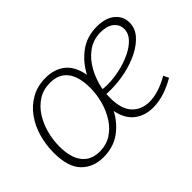

<svg xmlns="http://www.w3.org/2000/svg" viewBox="-89 -795 1064 1064"><g transform="rotate(-45 443.0 -262.5)"><path d="M233 7Q154 7 104.5 -43.5Q55 -94 55 -206Q55 -267 71.5 -325.5Q88 -384 121.5 -430.5Q155 -477 204 -504.5Q253 -532 317 -532Q386 -532 431.5 -495.5Q477 -459 491 -381Q525 -447 582.5 -489.5Q640 -532 718 -532Q787 -532 825 -500Q863 -468 863 -419Q863 -375 833 -340Q803 -305 753.5 -280Q704 -255 644.5 -242Q585 -229 526 -229Q516 -229 508 -229.5Q500 -230 492 -230Q491 -215 491 -199Q491 -112 530 -71Q569 -30 631 -30Q701 -30 786 -79L801 -48Q707 7 622 7Q558 7 513 -28Q468 -63 454 -135Q422 -73 366.5 -33Q311 7 233 7ZM712 -495Q653 -495 608.5 -462.5Q564 -430 535.5 -377Q507 -324 496 -264Q514 -262 533 -262Q580 -262 629.5 -273Q679 -284 721.5 -304Q764 -324 790.5 -352Q817 -380 817 -415Q817 -450 789 -472.5Q761 -495 712 -495ZM241 -30Q292 -30 331.5 -55Q371 -80 398 -122Q425 -164 439 -215Q453 -266 453 -318Q453 -405 418 -450Q383 -495 315 -495Q262 -495 222.5 -470Q183 -445 156 -403Q129 -361 115.5 -310.5Q102 -260 102 -208Q102 -122 137.5 -76Q173 -30 241 -30Z"/></g></svg>

Font: Bitter Light
Style: Italic
Weight: 300
Italic angle: -9°
Designer: Sol Matas, and Bitter project Authors
Foundry: Sol Matas
Version: Version 2.001